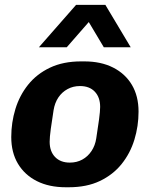

<svg xmlns="http://www.w3.org/2000/svg" viewBox="-20 -780 640 810"><path d="M257.5 10Q187 10 135.5 -16Q84 -42 55.8 -89.2Q27.5 -136.5 27.5 -202Q27.5 -263 45 -320.2Q62.5 -377.5 98.8 -422.8Q135 -468 190.8 -494.5Q246.5 -521 322 -521H335.5Q406 -521 457.2 -495Q508.5 -469 536.5 -421.8Q564.5 -374.5 564.5 -309Q564.5 -248 547 -190.8Q529.5 -133.5 493.2 -88.2Q457 -43 401.5 -16.5Q346 10 270 10ZM274.5 -94Q304 -94 327.2 -106.8Q350.5 -119.5 366 -142.8Q381.5 -166 386 -196Q393 -240.5 397.8 -275.8Q402.5 -311 402.5 -329Q402.5 -369.5 380 -393.2Q357.5 -417 317.5 -417Q288.5 -417 265 -404.2Q241.5 -391.5 226.2 -368.8Q211 -346 206 -315Q199 -271 194.2 -235.8Q189.5 -200.5 189.5 -182Q189.5 -141.5 212.2 -117.8Q235 -94 274.5 -94ZM144 -580.5 301 -759.5H424.5L531.5 -580.5H418L323.5 -739H400L261.5 -580.5Z"/></svg>

Font: Chivo Medium
Style: Italic
Weight: 500
Italic angle: -8.05°
Designer: Hector Gatti
Foundry: Omnibus-Type
Version: Version 2.002